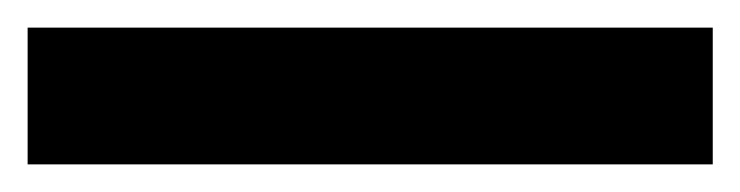

<svg xmlns="http://www.w3.org/2000/svg" viewBox="-23 -879 536 139"><path d="M493 -760H-3V-859H493Z"/></svg>

Font: Noto Sans Lao SemiCondensed
Style: Bold
Weight: 700
Width: 4
Designer: Monotype Design Team
Foundry: Monotype Imaging Inc.
Version: Version 2.003; ttfautohint (v1.8.4.7-5d5b)